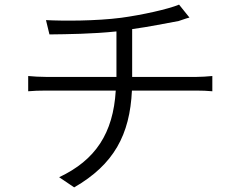

<svg xmlns="http://www.w3.org/2000/svg" viewBox="-20 -778 1040 831"><path d="M551 -386H829C853 -386 878 -385 899 -383V-449C878 -447 849 -445 827 -445H552V-652C626 -662 702 -678 753 -687C767 -691 780 -697 800 -702L755 -758C707 -738 593 -713 504 -701C396 -687 254 -687 179 -691L194 -629C273 -630 379 -631 484 -642V-445H183C153 -445 124 -447 102 -449V-383C124 -385 150 -386 180 -386H481C470 -201 393 -85 236 -11L301 33C473 -66 542 -195 551 -386Z"/></svg>

Font: Glow Sans SC Normal
Style: Regular
Weight: 400
Designer: Ryoko NISHIZUKA (kana, bopomofo & ideographs); Paul D. Hunt (Latin, Greek & Cyrillic); Sandoll Communications, Soo-young
Version: Version 0.93